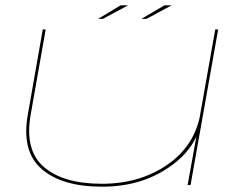

<svg xmlns="http://www.w3.org/2000/svg" viewBox="-20 -697 918 723"><path d="M686.5 0 715.5 -161 719.5 -183Q688.5 -115.5 614 -65.5Q509 6 364.5 6Q213.5 6 137 -60.5Q60.5 -127 84.5 -264L141 -586H152L95.5 -265Q72 -131.5 145.2 -68.2Q218.5 -5 363.5 -5Q506.5 -5 610.5 -77Q706 -143 731.5 -253L790.5 -586H801.5L697.5 0ZM349.5 -626 434.5 -677H462.5L367.5 -626ZM512.5 -626 599.5 -677H626.5L531.5 -626Z"/></svg>

Font: Anybody UltraExpanded Thin
Style: Italic
Weight: 100
Width: 9
Italic angle: -10°
Designer: Tyler Finck
Foundry: Etcetera Type Company
Version: Version 1.010; ttfautohint (v1.8.3) -l 8 -r 50 -G 200 -x 14 